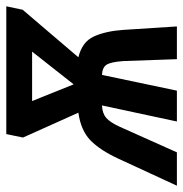

<svg xmlns="http://www.w3.org/2000/svg" viewBox="-58 -576 582 610"><g transform="rotate(-90 233.0 -271.0)"><path d="M33 -184Q60 -243 91.5 -274Q123 -305 180 -313L101 -489L112 -542H518L507 -490L356 -313Q405 -301 422 -264Q439 -227 443 -171L454 0H350L344 -170Q341 -211 332 -224Q323 -237 300 -238L250 0H152L203 -238Q178 -237 163.5 -224.5Q149 -212 135 -181L54 0H-52ZM270 -328 374 -460H217Z"/></g></svg>

Font: Noto Sans Condensed SemiBold
Style: Italic
Weight: 600
Width: 3
Italic angle: -12°
Designer: Monotype Design Team
Foundry: Monotype Imaging Inc.
Version: Version 2.013; ttfautohint (v1.8.4.7-5d5b)